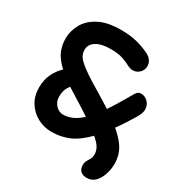

<svg xmlns="http://www.w3.org/2000/svg" viewBox="-197 -847 1061 1130"><g transform="rotate(30 334.0 -282.0)"><path d="M241 15Q189 15 145 -9Q101 -33 74.5 -75.5Q48 -118 48 -175Q48 -228 67.5 -268.5Q87 -309 118 -337Q69 -383 54 -422.5Q39 -462 39 -503Q39 -555 65.5 -602.5Q92 -650 149 -680Q206 -710 298 -710Q360 -710 407 -698Q454 -686 496 -665Q518 -653 528 -636.5Q538 -620 538 -602Q538 -575 519 -556.5Q500 -538 474 -538Q456 -538 436 -549Q416 -560 384.5 -571Q353 -582 301 -582Q238 -582 203.5 -560Q169 -538 169 -502Q169 -483 176 -467Q183 -451 203 -432Q223 -413 260.5 -387.5Q298 -362 359 -326Q414 -293 457 -265Q477 -294 498 -329Q519 -364 543 -405Q553 -425 562.5 -434.5Q572 -444 588 -444Q614 -444 634 -424Q654 -404 654 -372Q654 -363 649 -347.5Q644 -332 631 -311Q591 -244 554 -194Q597 -157 619.5 -126Q642 -95 650 -65.5Q658 -36 658 -4Q658 26 647.5 61Q637 96 614.5 121Q592 146 555 146Q529 146 514 132Q499 118 499 92Q499 72 506 60.5Q513 49 520.5 36.5Q528 24 528 2Q528 -19 516.5 -40.5Q505 -62 471 -91Q411 -30 356.5 -7.5Q302 15 241 15ZM177 -188Q177 -154 199 -130.5Q221 -107 250 -107Q313 -107 373 -163Q326 -195 257 -237Q229 -254 205 -270Q189 -250 183 -231Q177 -212 177 -188Z"/></g></svg>

Font: Shantell Sans Normal
Style: Regular
Weight: 600
Designer: Stephen Nixon, Anya Danilova, Shantell Martin
Foundry: Arrow Type
Version: Version 1.009;[a7da0bfa3]